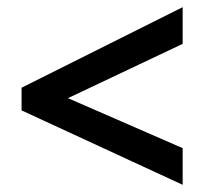

<svg xmlns="http://www.w3.org/2000/svg" viewBox="-20 -678 569 534"><path d="M488 -164 40 -371V-434L488 -658V-556L169 -405L488 -266Z"/></svg>

Font: Noto Sans Tamil UI SemiCondensed SemiBold
Style: Regular
Weight: 600
Width: 4
Designer: Jelle Bosma - Monotype Design Team
Foundry: Monotype Imaging Inc.
Version: Version 2.004; ttfautohint (v1.8.4.7-5d5b)